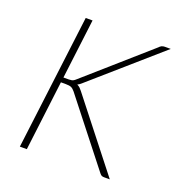

<svg xmlns="http://www.w3.org/2000/svg" viewBox="-97 -576 619 660"><g transform="rotate(20 212.5 -246.5)"><path d="M132 -493 105 -274.5H124.5Q129 -274.5 135.2 -275.5Q141.5 -276.5 150 -284.5L375.5 -483Q380 -488 384.8 -490.5Q389.5 -493 396.5 -493H418L174 -279.5Q170 -275.5 166 -272.8Q162 -270 158 -268Q164.5 -265 168.8 -260.8Q173 -256.5 177 -251.5L374.5 0H354Q348.5 0 345 -1.5Q341.5 -3 337.5 -8L154 -241.5Q147 -250 140.5 -253Q134 -256 120 -256H102.5L71 0H45.5L107 -493Z"/></g></svg>

Font: Lato ExtraLight
Style: Italic
Weight: 275
Italic angle: -7°
Designer: Lukasz Dziedzic with Adam Twardoch and Botio Nikoltchev
Foundry: tyPoland Lukasz Dziedzic
Version: Version 2.015; 2015-08-06; http://www.latofonts.com/